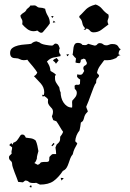

<svg xmlns="http://www.w3.org/2000/svg" viewBox="-20 -647 577 855"><path d="M142 -463 156 -458Q163 -451 182 -447.5Q201 -444 211 -444Q216 -444 219.5 -448.5Q223 -453 228 -453Q230 -453 232.5 -452Q235 -451 237 -450Q241 -446 242.5 -441.5Q244 -437 246 -432Q243 -426 243 -419Q243 -410 250 -403L249 -397Q238 -394 230.5 -393Q223 -392 217 -390.5Q211 -389 204.5 -385.5Q198 -382 189 -373Q197 -360 200 -353Q203 -346 205 -331Q212 -327 218.5 -323Q225 -319 230 -313L225 -310V-297Q225 -286 232 -276Q239 -266 244 -258Q245 -252 246 -246.5Q247 -241 250 -236Q250 -225 253 -213Q256 -201 262.5 -191Q269 -181 278.5 -174.5Q288 -168 301 -168Q302 -175 301.5 -180Q301 -185 301 -192Q301 -194 301.5 -195.5Q302 -197 302 -199Q309 -206 315.5 -214.5Q322 -223 322 -234Q322 -244 313 -251L312 -265Q317 -271 324 -269.5Q331 -268 336 -273L337 -293Q327 -298 323 -306L324 -316Q332 -314 337 -314Q345 -314 348.5 -320Q352 -326 355 -331Q351 -339 351 -343Q351 -352 359 -355.5Q367 -359 367 -367L360 -383L353 -386L340 -381Q340 -377 339 -372.5Q338 -368 335 -366H330Q322 -366 316 -369Q318 -379 318 -383V-388Q313 -391 310 -395.5Q307 -400 303 -404Q305 -410 305.5 -419Q306 -428 307.5 -436Q309 -444 313 -450Q317 -456 327 -456Q333 -456 338.5 -454Q344 -452 347 -447L359 -446L365 -447L373 -452Q377 -451 388 -447.5Q399 -444 401 -444Q409 -444 413 -449.5Q417 -455 425 -455Q433 -455 439 -450Q445 -445 453 -445Q460 -445 466 -448Q472 -451 479 -451Q492 -451 497.5 -448Q503 -445 505.5 -441.5Q508 -438 510 -434Q512 -430 518 -428Q512 -424 510 -418Q508 -412 508 -405L517 -401Q511 -401 506 -397.5Q501 -394 498 -389Q489 -385 483 -383Q477 -381 471.5 -380Q466 -379 459.5 -379Q453 -379 444 -379Q434 -366 424.5 -352.5Q415 -339 412 -322L421 -312Q421 -304 414.5 -299.5Q408 -295 408 -278Q403 -273 397.5 -259Q392 -245 386 -228.5Q380 -212 374 -196Q368 -180 364 -172Q365 -166 367.5 -161Q370 -156 371 -150Q363 -142 360.5 -138Q358 -134 356.5 -130Q355 -126 354 -121Q353 -116 349 -108L340 -101Q338 -82 334 -66Q317 -45 315 -18L323 -10L324 -7Q317 5 312 15.5Q307 26 304 40Q297 48 293 58.5Q289 69 285.5 80Q282 91 276.5 100Q271 109 260 114Q240 144 218 159.5Q196 175 158 175L141 167Q138 168 134.5 168Q131 168 128 168Q113 168 108 162.5Q103 157 92 157L82 165L61 163Q59 156 54.5 145Q50 134 45.5 122Q41 110 37.5 99.5Q34 89 34 83Q34 74 27 68.5Q20 63 20 54L21 48L32 37Q30 29 32 23Q34 17 34 9L21 -1L30 -10L36 -3L39 -11Q50 -15 55.5 -21.5Q61 -28 64.5 -34Q68 -40 71 -44Q74 -48 79 -48Q86 -48 89.5 -43.5Q93 -39 95 -34Q106 -33 118 -31Q130 -29 139 -21Q144 -10 146.5 2Q149 14 151 26Q149 34 146.5 42.5Q144 51 144 60Q142 65 140 70Q138 75 133 79L148 87Q156 84 157.5 81.5Q159 79 160.5 77.5Q162 76 167 75Q172 74 188 74Q198 74 199 66.5Q200 59 200 52Q204 48 207 44.5Q210 41 215 39H230Q230 31 229 24.5Q228 18 227 10L232 -3Q238 -8 241 -11.5Q244 -15 245.5 -18Q247 -21 247.5 -25.5Q248 -30 248 -38Q252 -43 255.5 -48.5Q259 -54 261 -60Q253 -71 246 -83.5Q239 -96 231 -107L217 -112L211 -129Q216 -139 216 -149Q216 -158 212 -163Q208 -168 203.5 -172.5Q199 -177 195.5 -184Q192 -191 194 -205Q190 -210 185.5 -213.5Q181 -217 176 -220L171 -216L167 -225L175 -224Q177 -232 177 -236Q177 -258 161 -276Q145 -294 131 -308Q141 -312 146 -324Q144 -328 138.5 -335.5Q133 -343 126 -351.5Q119 -360 112 -368Q105 -376 102 -381Q92 -379 86 -379Q76 -379 68 -383.5Q60 -388 48 -388Q25 -388 25 -411Q25 -426 35.5 -433.5Q46 -441 60.5 -444.5Q75 -448 91 -449Q107 -450 119 -452Q128 -461 142 -463ZM216 -377Q218 -382 223 -384Q228 -386 232 -389L241 -378L229 -363Q227 -368 223.5 -371Q220 -374 216 -377ZM213 4 210 3V0L218 -10H221L222 -5ZM250 145 264 146 254 157ZM279 -397 276 -405H288L281 -397ZM119 188 111 185 118 177 121 184ZM116 -623Q121 -622 124.5 -622.5Q128 -623 133 -623Q139 -623 144.5 -618Q150 -613 158 -613Q169 -613 181 -608Q184 -591 193 -576.5Q202 -562 202 -543Q195 -532 186.5 -522.5Q178 -513 170 -503Q166 -501 164 -501Q159 -501 154.5 -504.5Q150 -508 146 -511Q138 -508 130 -508Q114 -508 101 -518Q88 -528 79 -539Q80 -543 80 -550Q80 -558 75.5 -564Q71 -570 71 -578Q77 -586 86 -591Q95 -596 99 -606Q104 -610 108.5 -614Q113 -618 116 -623ZM406 -627Q424 -621 435.5 -606.5Q447 -592 463 -582L464 -574Q464 -568 461.5 -562.5Q459 -557 459 -552Q459 -546 463 -538Q448 -527 432.5 -515Q417 -503 397 -503Q386 -503 380.5 -510.5Q375 -518 365 -520L360 -514L352 -516L360 -521Q349 -530 346.5 -545Q344 -560 334 -568L333 -575Q345 -586 351.5 -593.5Q358 -601 364 -606.5Q370 -612 379 -617Q388 -622 406 -627ZM227 -548 215 -546 219 -555ZM213 -567 208 -574 212 -576 219 -574Z"/></svg>

Font: ErikasBuero
Style: Regular
Weight: 400
Designer: Peter Wiegel
Foundry: Peter Wiegel
Version: Version 1.006